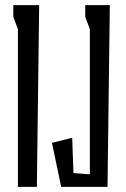

<svg xmlns="http://www.w3.org/2000/svg" viewBox="-20 -730 494 750"><path d="M124 0H50V-616L32 -664V-710H133ZM409 -710H313V-664L331 -616V-49L267 -54L262 -192L183 -172L219 0H400Z"/></svg>

Font: Bahiana
Style: Regular
Weight: 400
Designer: Pablo Cosgaya & Dani Raskovsky
Foundry: Pablo Cosgaya & Dani Raskovsky
Version: Version 1.005